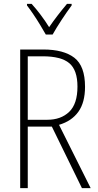

<svg xmlns="http://www.w3.org/2000/svg" viewBox="-20 -969 507 989"><path d="M203 -714Q308 -714 363 -671.5Q418 -629 418 -522Q418 -441 383.5 -393Q349 -345 284 -326L447 0H402L247 -317H123V0H84V-714ZM200 -679H123V-352H223Q294 -352 336.5 -393Q379 -434 379 -523Q379 -608 337 -643.5Q295 -679 200 -679ZM216 -791Q203 -814 186 -842Q169 -870 151 -896.5Q133 -923 119 -941V-949H143Q165 -925 189.5 -892.5Q214 -860 233 -829Q255 -861 277 -889.5Q299 -918 325 -949H349V-941Q326 -910 298 -867.5Q270 -825 251 -791Z"/></svg>

Font: Noto Sans Telugu Condensed ExtraLight
Style: Regular
Weight: 200
Width: 3
Designer: Jelle Bosma - Monotype Design Team
Foundry: Monotype Imaging Inc.
Version: Version 2.005; ttfautohint (v1.8.4.7-5d5b)